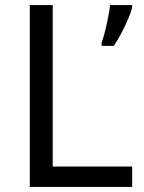

<svg xmlns="http://www.w3.org/2000/svg" viewBox="-20 -734 564 754"><path d="M97 0V-714H187V-80H499V0ZM499 -705Q495 -687 483.5 -660Q472 -633 457 -604.5Q442 -576 427 -554H379V-566Q386 -585 392.5 -611.5Q399 -638 404.5 -665.5Q410 -693 412 -714H499Z"/></svg>

Font: Noto Sans Kharoshthi
Style: Regular
Weight: 400
Designer: Monotype Design Team
Foundry: Monotype Imaging Inc.
Version: Version 2.004; ttfautohint (v1.8.4.7-5d5b)